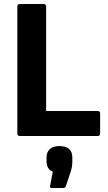

<svg xmlns="http://www.w3.org/2000/svg" viewBox="-20 -675 534 953"><path d="M79 0Q66 0 66 -13V-642Q66 -655 79 -655H198Q209 -655 209 -642V-124H465Q477 -124 477 -112V-13Q477 0 465 0ZM236 258Q226 258 229 246L242 177Q211 165 211 125V107Q211 80 227.5 65Q244 50 274 50Q339 50 339 107V127Q339 153 330 180L307 249Q304 258 294 258Z"/></svg>

Font: Sofia Sans ExtraBold
Style: Regular
Weight: 800
Designer: Botio Nikoltchev, Ani Petrova
Foundry: lettersoup
Version: Version 4.101; ttfautohint (v1.8.4.7-5d5b)